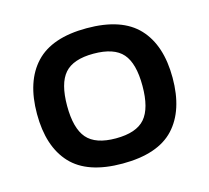

<svg xmlns="http://www.w3.org/2000/svg" viewBox="-79 -575 738 677"><g transform="rotate(-15 290.5 -237.0)"><path d="M290 10Q162 10 102.5 -54Q43 -118 43 -237Q43 -356 103 -420Q163 -484 290 -484Q418 -484 478 -420Q538 -356 538 -237Q538 -118 478.5 -54Q419 10 290 10ZM290 -82Q365 -82 396.5 -118.5Q428 -155 428 -237Q428 -319 396.5 -355Q365 -391 290 -391Q216 -391 184.5 -355Q153 -319 153 -237Q153 -155 184.5 -118.5Q216 -82 290 -82Z"/></g></svg>

Font: Kanit
Style: Regular
Weight: 400
Designer: Katatrad Team
Foundry: CadsonDemak
Version: Version 2.000; ttfautohint (v1.8.3)